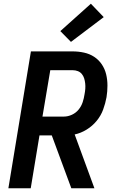

<svg xmlns="http://www.w3.org/2000/svg" viewBox="-20 -1011 640 1031"><path d="M25 0 146 -735H370Q401 -735 431 -728.5Q461 -722 485.5 -706Q510 -690 526.5 -665.5Q543 -641 550 -612Q557 -583 557 -551.5Q557 -520 552 -489Q546 -456 534 -423Q522 -390 499 -362Q476 -334 445 -315Q414 -296 381 -289L487 0H363L258 -284H192L145 0ZM323 -385Q345 -385 366.5 -395Q388 -405 402.5 -423Q417 -441 424 -462.5Q431 -484 434 -505Q437 -520 438 -534.5Q439 -549 437.5 -563Q436 -577 432 -590Q428 -603 419.5 -613.5Q411 -624 398 -629Q385 -634 371 -634H250L208 -385ZM361 -786 304 -844 468 -991 537 -919Z"/></svg>

Font: Iosevka Extended Oblique
Style: Bold
Weight: 700
Width: 7
Italic angle: -9°
Monospace: yes
Designer: Belleve Invis
Foundry: Belleve Invis
Version: Version 32.5.0; ttfautohint (v1.8.4)